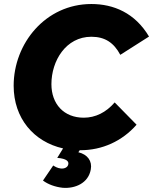

<svg xmlns="http://www.w3.org/2000/svg" viewBox="-20 -731 762 956"><path d="M380 17C489 17 588 -28 660 -110L551 -221C508 -171 455 -145 397 -145C298 -145 236 -213 236 -312C236 -428 308 -548 435 -548C503 -548 547 -518 579 -458L722 -549C652 -667 545 -711 435 -711C207 -711 48 -515 48 -304C48 -142 148 -25 294 8L265 55C313 59 323 73 320 87C318 100 304 110 283 108C265 106 253 98 245 93L194 168C219 187 255 200 292 204C354 209 420 181 432 113C440 71 416 38 370 27L377 17Z"/></svg>

Font: Fixel Display 20240404 ExBold
Style: Italic
Weight: 800
Italic angle: -10°
Designer: AlfaBravo + MacPaw
Foundry: Kyrylo Tkachov, Marchela Mozhyna, Serhii Makarenko, Maria Weinstein, Zakhar Kryvoshyya
Version: Version 1.211;Glyphs 3.2 (3225)